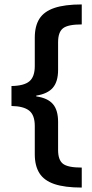

<svg xmlns="http://www.w3.org/2000/svg" viewBox="-20 -695 413 865"><path d="M348.3 150Q271.7 150 225 134.2Q178.3 118.3 157.5 85Q136.7 51.7 136.7 0V-127.5Q136.7 -176.7 111.3 -196.7Q85.8 -216.7 31.7 -217.5V-307.5Q88.3 -308.3 112.5 -328.8Q136.7 -349.2 136.7 -397.5V-525Q136.7 -577.5 157.5 -610.4Q178.3 -643.3 225 -659.2Q271.7 -675 348.3 -675V-585Q285.8 -585 263.8 -567.5Q241.7 -550 241.7 -505V-380Q241.7 -327.5 218.3 -300Q195 -272.5 143.3 -264.2V-260.8Q195 -253.3 218.3 -226.2Q241.7 -199.2 241.7 -145.8V-19.2Q241.7 25.8 263.8 42.9Q285.8 60 348.3 60Z"/></svg>

Font: Funnel Sans Light Medium
Style: Regular
Weight: 500
Version: Version 1.000